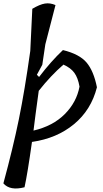

<svg xmlns="http://www.w3.org/2000/svg" viewBox="-43 -841 608 1135"><path d="M175 -399 188 -386Q258 -478 329 -545Q427 -521 469 -471Q511 -421 530 -325Q496 -191 394.5 -107Q293 -23 146 -2Q120 184 102 266Q16 288 -23 243Q34 33 68.5 -136Q103 -305 136 -540L148 -789Q192 -815 222.5 -820Q253 -825 285 -811L225 -579L207 -458ZM155 -69Q270 -96 340 -166.5Q410 -237 427 -329Q418 -381 396.5 -410.5Q375 -440 332 -459Q256 -393 186 -304Q164 -144 155 -69Z"/></svg>

Font: Tillana Medium
Style: Regular
Weight: 500
Designer: Lipi Raval (Devanagari, Latin), Jonny Pinhorn (Latin)
Foundry: Indian Type Foundry
Version: Version 2.003;PS 1.0;hotconv 1.0.79;makeotf.lib2.5.61930; tt